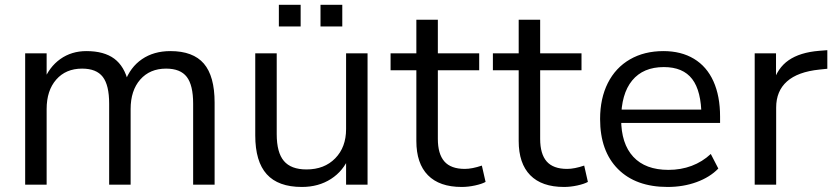

<svg xmlns="http://www.w3.org/2000/svg" viewBox="-20 -758 3436 788"><path d="M83.3 -539.1H171.4V-424H158.7Q181.6 -483 227.6 -515.7Q273.6 -548.3 334.6 -548.3Q406.9 -548.3 448.9 -517.2Q490.8 -486 506.3 -420.8H492.2Q514.3 -482.1 562.8 -515.2Q611.3 -548.3 679.3 -548.3Q772.5 -548.3 816.7 -496.9Q860.8 -445.4 860.8 -337V0H772.7V-332.4Q772.7 -408.4 746.6 -442.4Q720.5 -476.4 661.7 -476.4Q595 -476.4 555.5 -431.4Q516.1 -386.4 516.1 -310.3V0H428V-332.4Q428 -408.4 401.9 -442.4Q375.7 -476.4 317 -476.4Q250.2 -476.4 210.8 -431.4Q171.4 -386.4 171.4 -310.3V0H83.3Z M1488.5 0H1400.4V-115.1H1413.3Q1389.8 -56.8 1338.6 -23.7Q1287.4 9.3 1218.9 9.3Q1121.9 9.3 1074.8 -42.9Q1027.6 -95.1 1027.6 -202.4V-539.1H1115.7V-207.4Q1115.7 -132.1 1145.1 -97.4Q1174.4 -62.6 1238 -62.6Q1311.2 -62.6 1355.8 -108.2Q1400.4 -153.7 1400.4 -228.4V-539.1H1488.5ZM1295.4 -738.4H1384.8V-649.3H1295.4ZM1124.5 -738.4H1213.9V-649.3H1124.5Z M1688.8 -179.3V-469.7H1583V-539.1H1688.8V-677.1H1777V-539.1H1946.7V-469.7H1777V-188Q1777 -126.2 1803.7 -95.5Q1830.4 -64.8 1887.8 -64.8Q1917.4 -64.8 1957.6 -78.4L1972.9 -11.4Q1957.5 -2.9 1929.5 3.2Q1901.5 9.3 1874.8 9.3Q1783.6 9.3 1736.2 -39Q1688.8 -87.3 1688.8 -179.3Z M2108.8 -179.3V-469.7H2002.9V-539.1H2108.8V-677.1H2196.9V-539.1H2366.6V-469.7H2196.9V-188Q2196.9 -126.2 2223.6 -95.5Q2250.4 -64.8 2307.7 -64.8Q2337.3 -64.8 2377.6 -78.4L2392.8 -11.4Q2377.4 -2.9 2349.4 3.2Q2321.4 9.3 2294.7 9.3Q2203.5 9.3 2156.1 -39Q2108.8 -87.3 2108.8 -179.3Z M2442.9 -269.5Q2442.9 -354.2 2474.7 -417.3Q2506.6 -480.3 2565.4 -514.3Q2624.3 -548.3 2702.9 -548.3Q2775.5 -548.3 2828.1 -516.7Q2880.6 -485.1 2908 -424.5Q2935.3 -363.9 2935.3 -279.3V-253.4H2510.6V-308.1H2877.2L2858.9 -281.1Q2858.5 -384.3 2820.9 -433.5Q2783.3 -482.7 2704.5 -482.7Q2619.8 -482.7 2574.5 -427.7Q2529.3 -372.7 2529.3 -268.9Q2529.3 -168 2579.2 -114.4Q2629 -60.8 2723.4 -60.8Q2774.5 -60.8 2818.6 -77.3Q2862.7 -93.9 2897.2 -126.1L2928.1 -66.3Q2893.9 -30.8 2839.1 -10.7Q2784.2 9.3 2720 9.3Q2589.5 9.3 2516.2 -64.3Q2442.9 -137.9 2442.9 -269.5Z M3077.4 -539.1H3164.9V-415.2H3152.1Q3170.2 -478.8 3216.9 -510.9Q3263.5 -543 3341.3 -549.4L3375.5 -552.1V-475.8L3343.5 -472.5Q3254.3 -463.4 3209.9 -423.8Q3165.5 -384.3 3165.5 -316.5V0H3077.4Z"/></svg>

Font: Min Sans VF VF
Style: Regular
Weight: 400
Designer: Jinseong-Kim, NotoSansCJK, Nunito
Foundry: Jinseong-Kim
Version: Version 1.420;Glyphs 3.1.2 (3151)